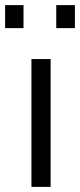

<svg xmlns="http://www.w3.org/2000/svg" viewBox="-51 -731 313 751"><path d="M72 -500H147V0H72ZM-31 -621V-711H41V-621ZM169 -621V-711H242V-621Z"/></svg>

Font: Titillium Web
Style: Regular
Weight: 400
Version: Version 1.002;PS 57.000;hotconv 1.0.70;makeotf.lib2.5.55311